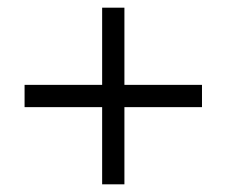

<svg xmlns="http://www.w3.org/2000/svg" viewBox="-20 -480 590 500"><path d="M506 -259V-201H304V0H246V-201H44V-259H246V-460H304V-259Z"/></svg>

Font: EauTestInfant Medium
Style: Regular
Weight: 500
Designer: Christian Thalmann (Catharsis Fonts)
Version: Version 0.001;PS 000.001;hotconv 1.0.88;makeotf.lib2.5.64775